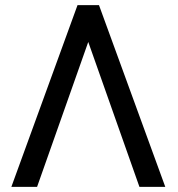

<svg xmlns="http://www.w3.org/2000/svg" viewBox="-20 -731 695 751"><path d="M325.2 -566.9 125 0H24.4L283.2 -710.9H367.2L626.5 0H525.4Z"/></svg>

Font: SteelSelectRoboto
Style: Roboto-Regular
Weight: 400
Designer: Google
Version: Version 2.137; 2017